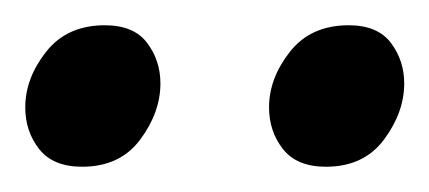

<svg xmlns="http://www.w3.org/2000/svg" viewBox="-20 -752 340 152"><path d="M238 -620Q215 -620 204 -634Q193 -648 193 -667Q193 -690 209.5 -711Q226 -732 256 -732Q279 -732 289.5 -718Q300 -704 300 -686Q300 -663 284 -641.5Q268 -620 238 -620ZM45 -620Q22 -620 11 -634Q0 -648 0 -667Q0 -690 16.5 -711Q33 -732 63 -732Q86 -732 96.5 -718Q107 -704 107 -686Q107 -663 91 -641.5Q75 -620 45 -620Z"/></svg>

Font: Fuzzy Bubbles
Style: Regular
Weight: 400
Designer: Robert E. Leuschke
Foundry: Robert E. Leuschke
Version: Version 1.010; ttfautohint (v1.8.3)